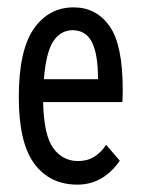

<svg xmlns="http://www.w3.org/2000/svg" viewBox="-20 -491 390 521"><path d="M190 10Q115 10 73 -47Q31 -104 31 -227Q31 -354 71.5 -412.5Q112 -471 180 -471Q241 -471 277 -420.5Q313 -370 313 -248Q313 -229 312 -214H97Q99 -124 124.5 -89Q150 -54 192 -54Q217 -54 235.5 -65.5Q254 -77 268 -98L305 -55Q284 -24 255 -7Q226 10 190 10ZM99 -276H246Q246 -344 229.5 -376.5Q213 -409 177 -409Q145 -409 125 -379.5Q105 -350 99 -276Z"/></svg>

Font: Inconsolata ExtraCondensed Medium
Style: Regular
Weight: 500
Width: 2
Monospace: yes
Designer: Raph Levien, Cyreal, Brenton Simpson
Foundry: Raph Levien, Cyreal, Google
Version: Version 3.001; ttfautohint (v1.8.2.53-6de2)